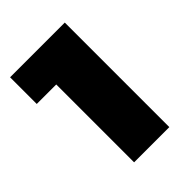

<svg xmlns="http://www.w3.org/2000/svg" viewBox="-137 -841 544 544"><g transform="rotate(-45 135.0 -569.5)"><path d="M0 -778.8H219.2V-359.9H78.1V-671.9H0Z"/></g></svg>

Font: Montserrat-Arabic ExtraBold
Style: Regular
Weight: 800
Designer: Mohamed Gaber
Foundry: Kief Type Foundry
Version: Version 5.008;PS 005.008;hotconv 1.0.88;makeotf.lib2.5.64775